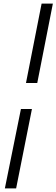

<svg xmlns="http://www.w3.org/2000/svg" viewBox="-20 -832 311 1057"><path d="M6.8 205.1 95.2 -231.9H155.8L68.8 205.1ZM123 -375 209 -812H271L185.1 -375Z"/></svg>

Font: Reddit Sans
Style: Italic
Weight: 400
Italic angle: -11.25°
Designer: Stephen Hutchings
Version: Version 1.013